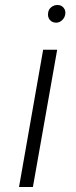

<svg xmlns="http://www.w3.org/2000/svg" viewBox="-20 -749 303 769"><path d="M210 -729Q226.1 -729 235.1 -717.5Q244.1 -706.1 241.2 -690.9Q238.8 -677.2 228.3 -667.7Q217.8 -658.2 205.1 -658.2Q188.5 -658.2 179.2 -669.9Q169.9 -681.6 172.9 -698.2Q174.3 -711.4 185.3 -720.2Q196.3 -729 210 -729ZM111.8 0H56.2L152.8 -549.8H209Z"/></svg>

Font: Stilu Light
Style: Italic
Weight: 300
Italic angle: -10°
Designer: Genilson Lima Santos
Foundry: Genilson Lima Santos
Version: Version 1.200;PS 001.200;hotconv 1.0.88;makeotf.lib2.5.64775